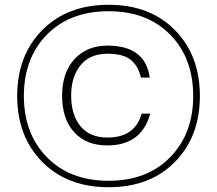

<svg xmlns="http://www.w3.org/2000/svg" viewBox="-20 -767 909 804"><path d="M430 -576Q589 -576 607 -442H570Q559 -491 527.5 -516.5Q496 -542 430 -542Q356 -542 317 -493.5Q278 -445 278 -367Q278 -286 317 -238.5Q356 -191 430 -191Q545 -191 573 -291H609Q573 -158 429 -158Q341 -158 290.5 -213.5Q240 -269 240 -366Q240 -463 292 -519.5Q344 -576 430 -576ZM157 -89Q52 -195 52 -365Q52 -535 157 -641Q262 -747 435 -747Q608 -747 712.5 -641Q817 -535 817 -365Q817 -195 712.5 -89Q608 17 435 17Q262 17 157 -89ZM80 -365Q80 -207 176.5 -108.5Q273 -10 435 -10Q596 -10 692.5 -108.5Q789 -207 789 -365Q789 -524 692.5 -622Q596 -720 435 -720Q273 -720 176.5 -622Q80 -524 80 -365Z"/></svg>

Font: Nacelle UltraLight
Style: Regular
Weight: 200
Designer: Sora Sagano
Foundry: Sora Sagano
Version: Version 1.000;FEAKit 1.0